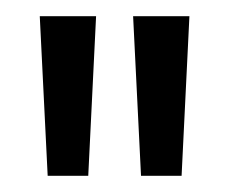

<svg xmlns="http://www.w3.org/2000/svg" viewBox="-20 -691 284 238"><path d="M39.1 -473.1 29.3 -670.9H99.1L89.4 -473.1ZM154.8 -473.1 145 -670.9H214.8L205.1 -473.1Z"/></svg>

Font: Crushed
Style: Regular
Weight: 400
Width: 3
Designer: Astigmatic (AOETI)
Foundry: Astigmatic (AOETI)
Version: Version 001.001